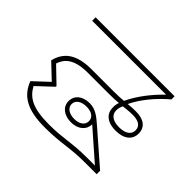

<svg xmlns="http://www.w3.org/2000/svg" viewBox="-124 -746 944 944"><g transform="rotate(-45 348.0 -274.5)"><path d="M365 5C408 5 433 -25 433 -81C433 -100 432 -119 430 -136C489 -108 550 -57 598 0H620V-549H596V-35C547 -86 488 -132 428 -160C426 -179 425 -206 425 -227V-383C425 -488 385 -537 316 -554L243 -477L171 -554C98 -526 60 -468 60 -344C60 -228 78 -192 78 -79V0H102L250 -170C275 -199 301 -228 301 -270C301 -321 274 -352 235 -352C193 -352 169 -316 169 -270C169 -220 198 -189 235 -189H236L102 -36V-90C102 -199 85 -239 85 -337C85 -454 113 -497 165 -526L240 -446H245L322 -526C365 -512 400 -478 400 -385V-238C400 -210 401 -185 403 -170C390 -175 380 -176 367 -176C326 -176 295 -148 295 -85C295 -29 322 5 365 5ZM235 -211C209 -211 192 -235 192 -270C192 -306 209 -331 235 -331C261 -331 278 -307 278 -270C278 -232 261 -211 235 -211ZM365 -17C337 -17 319 -42 319 -85C319 -133 340 -154 368 -154C383 -154 392 -151 405 -145C407 -127 410 -104 410 -82C410 -42 397 -17 365 -17Z"/></g></svg>

Font: Noto Sans Thai Looped Condensed Thin
Style: Regular
Weight: 100
Width: 3
Designer: Sasikarn Vongin, Ben Mitchell
Foundry: The Fontpad Ltd
Version: Version 1.001